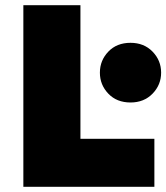

<svg xmlns="http://www.w3.org/2000/svg" viewBox="-20 -720 641 740"><path d="M70 -700H290V-185H575V0H70ZM365 -440Q365 -487 397.5 -521Q430 -555 483 -555Q535 -555 568 -521Q601 -487 601 -440Q601 -393 568 -359Q535 -325 483 -325Q430 -325 397.5 -359Q365 -393 365 -440Z"/></svg>

Font: Jost* Black
Style: Regular
Weight: 900
Version: Version 3.7